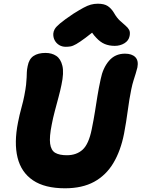

<svg xmlns="http://www.w3.org/2000/svg" viewBox="-20 -1001 762 1034"><path d="M330 13Q221 13 157.5 -30Q94 -73 74.5 -152.5Q55 -232 77 -342Q85 -383 95.5 -421Q106 -459 111 -486Q118 -522 120.5 -545Q123 -568 123.5 -583.5Q124 -599 124.5 -612.5Q125 -626 129 -645Q136 -683 160.5 -699.5Q185 -716 225 -716Q259 -716 283 -700Q307 -684 316 -646.5Q325 -609 311 -544Q305 -514 295 -477L275 -402Q265 -364 259 -332Q245 -263 250 -227Q255 -191 277.5 -178Q300 -165 340 -165Q392 -165 425 -195Q458 -225 474 -305Q485 -359 491.5 -400.5Q498 -442 504.5 -482.5Q511 -523 522 -574Q534 -635 567 -673.5Q600 -712 653 -712Q690 -712 708.5 -693.5Q727 -675 720 -638Q716 -622 711 -605.5Q706 -589 699.5 -569Q693 -549 687 -520Q676 -466 668 -405Q660 -344 648 -281Q630 -189 590.5 -123Q551 -57 487 -22Q423 13 330 13ZM334 -749Q314 -749 298.5 -758.5Q283 -768 274.5 -784Q266 -800 267 -820Q268 -832 274.5 -844Q281 -856 303.5 -875Q326 -894 375 -927Q407 -947 429 -959Q451 -971 469 -976Q487 -981 507 -981Q541 -981 560 -968.5Q579 -956 593 -933Q609 -905 626 -889.5Q643 -874 656 -863Q669 -852 675.5 -840Q682 -828 678 -807Q673 -782 650 -768Q627 -754 598 -754Q568 -754 544 -764Q520 -774 498 -798Q487 -809 476 -825Q455 -808 440 -797Q409 -774 390.5 -763.5Q372 -753 359.5 -751Q347 -749 334 -749Z"/></svg>

Font: Shantell Sans Light ExtraBold
Style: Italic
Weight: 800
Italic angle: -11°
Version: Version 1.008;[ac192a2d6]